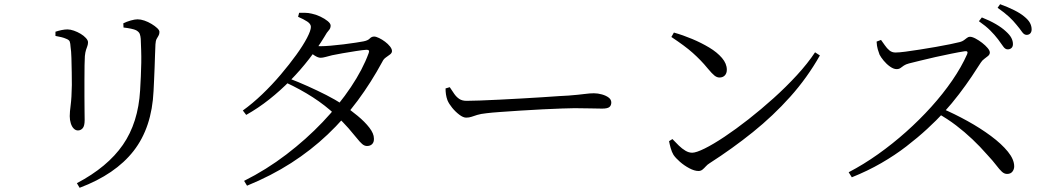

<svg xmlns="http://www.w3.org/2000/svg" viewBox="-20 -838 4990 914"><path d="M346 34Q492 -43 565 -148.5Q638 -254 647 -408Q649 -442 650.5 -475Q652 -508 652.5 -539Q653 -570 652 -598.5Q651 -627 650 -653Q649 -666 645.5 -676Q642 -686 628 -694Q620 -698 603.5 -701.5Q587 -705 568 -707L567 -727Q583 -735 602.5 -740.5Q622 -746 635 -746Q650 -746 667.5 -740Q685 -734 701.5 -724Q718 -714 728.5 -704Q739 -694 739 -686Q739 -675 734.5 -668Q730 -661 725.5 -652.5Q721 -644 720 -627Q719 -605 718 -576Q717 -547 716 -516.5Q715 -486 713.5 -457Q712 -428 711 -405Q703 -231 616 -119.5Q529 -8 359 56ZM351 -217Q340 -217 331 -226Q322 -235 317 -251Q312 -267 312 -285Q312 -305 316.5 -338.5Q321 -372 322 -433Q322 -457 321.5 -492.5Q321 -528 320 -562Q319 -596 316 -614Q315 -632 312 -640Q309 -648 296 -653Q285 -658 272.5 -661Q260 -664 244 -667V-687Q259 -692 274 -695Q289 -698 301 -698Q315 -698 332 -692Q349 -686 364 -677Q379 -668 389 -657Q399 -646 399 -637Q399 -627 396 -619Q393 -611 389.5 -600.5Q386 -590 384 -571Q383 -558 382.5 -527Q382 -496 382 -457Q382 -418 382 -379Q382 -340 382.5 -309.5Q383 -279 383 -267Q383 -238 373.5 -227.5Q364 -217 351 -217Z M1142 23Q1248 -30 1343 -102.5Q1438 -175 1516 -257Q1594 -339 1650.5 -423.5Q1707 -508 1735 -585Q1742 -602 1724 -601Q1707 -600 1675 -595Q1643 -590 1611 -584.5Q1579 -579 1561 -575Q1545 -571 1530.5 -567Q1516 -563 1506 -563Q1494 -563 1477 -574Q1460 -585 1443 -599L1458 -623Q1474 -620 1485 -619Q1496 -618 1506 -618Q1524 -618 1554 -620.5Q1584 -623 1616 -627Q1648 -631 1674 -635Q1700 -639 1710 -641Q1731 -645 1740 -654.5Q1749 -664 1761 -664Q1770 -664 1784.5 -657Q1799 -650 1813 -639.5Q1827 -629 1836.5 -617Q1846 -605 1846 -595Q1846 -586 1837 -579Q1828 -572 1817 -564.5Q1806 -557 1800 -544Q1747 -446 1683 -359.5Q1619 -273 1540 -198Q1461 -123 1366 -62Q1271 -1 1156 46ZM1727 -143Q1715 -143 1704 -152.5Q1693 -162 1678 -181Q1663 -200 1639 -227.5Q1615 -255 1578 -290Q1528 -337 1469 -375Q1410 -413 1341 -445L1355 -465Q1400 -448 1445.5 -427.5Q1491 -407 1533.5 -385.5Q1576 -364 1610 -341Q1648 -315 1682.5 -286.5Q1717 -258 1738.5 -230Q1760 -202 1760 -179Q1761 -162 1752 -152.5Q1743 -143 1727 -143ZM1136 -312Q1182 -345 1228.5 -389.5Q1275 -434 1316.5 -483Q1358 -532 1390.5 -577Q1423 -622 1441.5 -657.5Q1460 -693 1460 -710Q1460 -724 1442.5 -735.5Q1425 -747 1399 -758L1404 -777Q1418 -777 1432.5 -777Q1447 -777 1464 -773Q1484 -769 1505 -759Q1526 -749 1540 -737.5Q1554 -726 1554 -716Q1554 -703 1545 -693.5Q1536 -684 1525 -664Q1493 -611 1452 -558Q1411 -505 1363 -456Q1315 -407 1262 -365Q1209 -323 1152 -291Z M2199 -278Q2185 -278 2166.5 -292Q2148 -306 2132.5 -325Q2117 -344 2110 -361Q2105 -375 2103 -388.5Q2101 -402 2101 -417L2121 -423Q2132 -406 2142.5 -391Q2153 -376 2166.5 -367Q2180 -358 2201 -358Q2223 -358 2264 -359.5Q2305 -361 2356 -363.5Q2407 -366 2459.5 -369Q2512 -372 2559.5 -375Q2607 -378 2641 -380.5Q2675 -383 2686 -383Q2736 -387 2762 -390.5Q2788 -394 2807 -394Q2826 -394 2845.5 -388.5Q2865 -383 2877.5 -373.5Q2890 -364 2890 -350Q2890 -336 2881 -328.5Q2872 -321 2846 -321Q2820 -321 2790.5 -322Q2761 -323 2715 -323Q2697 -323 2656 -321.5Q2615 -320 2562.5 -317.5Q2510 -315 2458 -311.5Q2406 -308 2362.5 -305Q2319 -302 2296 -299Q2268 -296 2252 -291Q2236 -286 2224.5 -282Q2213 -278 2199 -278Z M3305 -24Q3286 -24 3261.5 -37Q3237 -50 3216.5 -68Q3196 -86 3186 -101Q3178 -114 3172.5 -134Q3167 -154 3165 -166L3181 -176Q3196 -160 3211.5 -145Q3227 -130 3243 -120.5Q3259 -111 3275 -111Q3294 -111 3334.5 -131Q3375 -151 3429 -187Q3483 -223 3543 -270Q3603 -317 3662.5 -370.5Q3722 -424 3773.5 -480Q3825 -536 3860 -589L3883 -574Q3823 -468 3742 -377.5Q3661 -287 3564 -209Q3467 -131 3358 -61Q3348 -55 3340 -46Q3332 -37 3324 -30.5Q3316 -24 3305 -24ZM3405 -469Q3393 -469 3381.5 -478Q3370 -487 3350 -511Q3332 -533 3314.5 -551Q3297 -569 3278 -586Q3259 -603 3234 -621.5Q3209 -640 3176 -662L3188 -683Q3231 -671 3275 -652.5Q3319 -634 3356.5 -611.5Q3394 -589 3417 -562Q3440 -535 3440 -506Q3440 -489 3430.5 -479Q3421 -469 3405 -469Z M4777 -603Q4765 -603 4755.5 -617Q4746 -631 4731 -651Q4715 -672 4694 -693Q4673 -714 4640 -737L4654 -755Q4692 -740 4721 -723Q4750 -706 4768 -689Q4787 -672 4794.5 -657.5Q4802 -643 4802 -628Q4802 -616 4795 -609.5Q4788 -603 4777 -603ZM4020 -18Q4091 -55 4160 -104Q4229 -153 4293 -210Q4357 -267 4413 -329Q4469 -391 4513 -455Q4557 -519 4584 -580Q4591 -597 4572 -594Q4546 -590 4509 -582.5Q4472 -575 4433.5 -566.5Q4395 -558 4361.5 -549.5Q4328 -541 4307 -536Q4292 -532 4283 -526Q4274 -520 4267 -514.5Q4260 -509 4248 -509Q4234 -509 4217 -521Q4200 -533 4186.5 -549.5Q4173 -566 4167 -578Q4163 -588 4158.5 -603.5Q4154 -619 4153 -640L4174 -648Q4183 -636 4192.5 -622Q4202 -608 4214 -598Q4226 -588 4243 -588Q4259 -588 4290 -592Q4321 -596 4358.5 -602Q4396 -608 4434 -614.5Q4472 -621 4503 -627.5Q4534 -634 4550 -638Q4561 -641 4568.5 -646.5Q4576 -652 4583 -657.5Q4590 -663 4597 -663Q4608 -663 4624 -654.5Q4640 -646 4655.5 -634Q4671 -622 4681.5 -609.5Q4692 -597 4692 -588Q4692 -579 4684 -572Q4676 -565 4666 -558Q4656 -551 4649 -540Q4632 -513 4605.5 -473.5Q4579 -434 4545.5 -390Q4512 -346 4473 -303Q4439 -266 4394 -224.5Q4349 -183 4294.5 -141Q4240 -99 4175 -61.5Q4110 -24 4035 6ZM4774 -10Q4761 -10 4749.5 -20.5Q4738 -31 4722.5 -51.5Q4707 -72 4680 -101Q4645 -141 4608.5 -175.5Q4572 -210 4531.5 -241Q4491 -272 4441 -300L4461 -323Q4524 -296 4585.5 -262Q4647 -228 4697.5 -190.5Q4748 -153 4778 -116Q4808 -79 4808 -46Q4808 -32 4799.5 -21Q4791 -10 4774 -10ZM4867 -672Q4855 -672 4845 -686.5Q4835 -701 4819 -720Q4804 -739 4783.5 -758Q4763 -777 4729 -801L4741 -818Q4779 -804 4808 -789.5Q4837 -775 4855 -760Q4875 -744 4883 -729Q4891 -714 4891 -698Q4891 -686 4884.5 -679Q4878 -672 4867 -672Z"/></svg>

Font: Noto Serif SC ExtraLight
Style: Regular
Weight: 400
Version: Version 2.002-H1;hotconv 1.1.0;makeotfexe 2.6.0